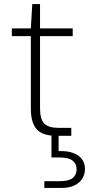

<svg xmlns="http://www.w3.org/2000/svg" viewBox="-20 -665 436 940"><path d="M255 0Q216 0 188 -12Q160 -24 145.5 -53.5Q131 -83 131 -134V-488H38V-526H131L138 -645H176V-526H336V-488H176V-134Q176 -82 196.5 -60.5Q217 -39 266 -39H329V0ZM197 255V222H272Q317 222 336 206.5Q355 191 355 163Q355 138 336 122Q317 106 272 106H232V-7H267V75Q308 73 337 83.5Q366 94 381 114Q396 134 396 162Q396 189 382.5 210Q369 231 344 243Q319 255 283 255Z"/></svg>

Font: DM Sans 9pt ExtraLight
Style: Regular
Weight: 250
Version: Version 4.004;gftools[0.9.30]